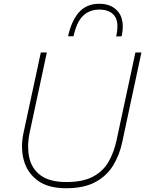

<svg xmlns="http://www.w3.org/2000/svg" viewBox="-20 -992 772 1021"><path d="M332 9Q235.5 9 180 -32.2Q124.5 -73.5 106.5 -140.5Q97 -175.5 97 -213.5Q97 -248 105 -285Q112 -316.5 122.5 -366.5Q133 -416 145.5 -473.5Q160 -539.5 172.2 -596.8Q184.5 -654 197 -713H229Q216.5 -654 204.2 -596.5Q192 -539 177.5 -472.5L138 -288Q129.5 -248 129.5 -212Q129.5 -182 135.5 -154.5Q148.5 -94.5 196.5 -59.2Q244.5 -24 333 -24Q420.5 -24 474.2 -52.5Q528 -81 557 -131.2Q586 -181.5 600 -247L648.5 -473Q663 -539.5 675.2 -596.8Q687.5 -654 700 -713H732Q719.5 -654 707.2 -596.8Q695 -539.5 680.5 -472.5Q665.5 -402 651.5 -337Q637.5 -271.5 630 -236Q615.5 -167.5 581.5 -112Q547.5 -56.5 487 -23.8Q426.5 9 332 9ZM598 -798Q604.5 -828.5 604.5 -851.5Q604.5 -888.5 588.5 -908.5Q562.5 -941 509 -941Q456 -941 421.8 -908.2Q387.5 -875.5 371 -799H342Q360 -881.5 400 -926.8Q440 -972 508 -972Q575.5 -972 610.5 -927Q633 -897 633 -851Q633 -827.5 627 -799Z"/></svg>

Font: Heraclito Thin
Style: Italic
Weight: 100
Italic angle: -12°
Designer: Kostas Bartsokas (font) & Cristiano Sobral (main changes)
Foundry: Kostas Bartsokas (font) & Cristiano Sobral (main changes)
Version: Version 1.00;July 8, 2020;FontCreator 13.0.0.2655 64-bit